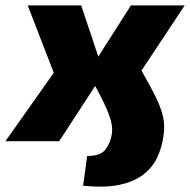

<svg xmlns="http://www.w3.org/2000/svg" viewBox="-65 -520 700 707"><path d="M241 164 256 54Q306 55 324.5 29Q343 3 347 -28Q351 -54 339.5 -88Q328 -122 306.5 -163.5Q285 -205 259 -252L417 -500H615L456 -260Q487 -206 507 -166Q527 -126 535 -91.5Q543 -57 537 -19Q531 23 514 59.5Q497 96 463 122.5Q429 149 375 160.5Q321 172 241 164ZM-45 0 133 -252 37 -500H234L317 -252L153 0ZM181 -203 195 -304H385L371 -203Z"/></svg>

Font: Exo 2 Black
Style: Italic
Weight: 900
Italic angle: -8°
Designer: Natanael Gama
Foundry: Natanael Gama
Version: Version 2.010